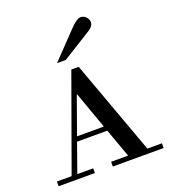

<svg xmlns="http://www.w3.org/2000/svg" viewBox="-137 -854 848 955"><g transform="rotate(-20 287.0 -376.5)"><path d="M9 0V-25H87L267 -524H306L488 -25H565V0H296V-25H386L331 -177H171L117 -25H201V0ZM322 -202 252 -398H250L180 -202ZM257 -578H211L350 -723Q380 -753 399 -753Q414 -753 426.5 -741Q439 -729 439 -712Q439 -692 413 -675Z"/></g></svg>

Font: Justus
Style: Versalitas
Weight: 400
Version: Version 001.001